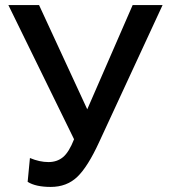

<svg xmlns="http://www.w3.org/2000/svg" viewBox="-20 -730 669 757"><path d="M180 7Q121 7 89 -13L98 -107Q136 -91 171 -91Q205 -91 228.5 -110.5Q252 -130 272 -181L13 -710H134L324 -299L503 -710H621L371 -170Q326 -72 284.5 -32.5Q243 7 180 7Z"/></svg>

Font: Raleway
Style: Regular
Weight: 600
Designer: Matt McInerney, Pablo Impallari, Rodrigo Fuenzalida
Foundry: Matt McInerney, Pablo Impallari, Rodrigo Fuenzalida
Version: Version 1.000;PS 001.001;hotconv 1.0.56; ttfautohint (v1.5)